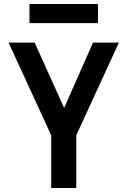

<svg xmlns="http://www.w3.org/2000/svg" viewBox="-20 -944 640 964"><path d="M237 0V-265L23 -730H154L302 -402L447 -730H577L363 -265V0ZM128 -828V-924H472V-828Z"/></svg>

Font: Tiny
Style: Bold
Weight: 700
Monospace: yes
Designer: Philipp Nurullin, Konstantin Bulenkov
Foundry: JetBrains
Version: Version 2.251; ttfautohint (v1.8.4.7-5d5b)